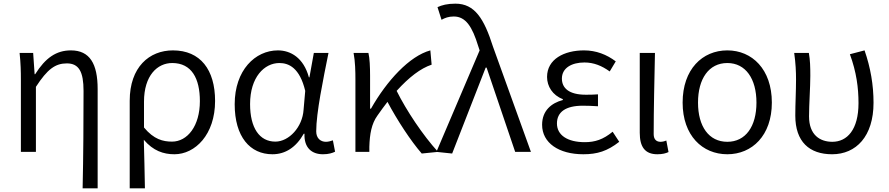

<svg xmlns="http://www.w3.org/2000/svg" viewBox="-20 -829 4850 1048"><path d="M431 199H513V-343C513 -481 470 -554 367 -554C287 -554 228 -513 172 -424H169L161 -540H87C93 -484 94 -438 94 -395V0H176V-355C239 -452 282 -483 345 -483C411 -483 436 -437 436 -333C436 -172 435 22 431 199Z M688 199H771C769 101 768 33 765 -66C816 -6 872 13 932 13C1045 13 1154 -94 1154 -278C1154 -448 1074 -554 924 -554C795 -554 688 -463 688 -279ZM919 -56C870 -56 820 -68 766 -133V-274C766 -417 839 -485 920 -485C1026 -485 1071 -401 1071 -277C1071 -141 1003 -56 919 -56Z M1467 13C1538 13 1596 -25 1638 -99H1642C1639 -23 1681 13 1743 13C1774 13 1795 6 1809 -1L1797 -63C1786 -59 1772 -55 1759 -55C1729 -55 1706 -75 1706 -112C1706 -213 1744 -396 1773 -540H1693L1669 -407H1666C1637 -514 1566 -554 1497 -554C1373 -554 1261 -446 1261 -260C1261 -82 1345 13 1467 13ZM1483 -56C1396 -56 1345 -131 1345 -261C1345 -408 1423 -485 1505 -485C1556 -485 1616 -459 1646 -333L1637 -230C1631 -135 1557 -56 1483 -56Z M2282 9 2371 0C2288 -91 2198 -226 2145 -333C2213 -408 2276 -456 2336 -476L2329 -554C2215 -523 2091 -388 2005 -236H2000V-415C2000 -462 1998 -512 1991 -540H1910C1919 -493 1920 -438 1920 -395V0H1996V-28C1998 -97 2008 -154 2040 -198C2059 -225 2077 -250 2095 -273C2148 -173 2222 -60 2282 9Z M2448 9 2631 -460H2636L2792 0H2878L2671 -574C2622 -728 2571 -809 2466 -809C2421 -809 2392 -801 2368 -790L2390 -721C2408 -731 2428 -739 2457 -739C2522 -739 2558 -683 2590 -578L2598 -554L2362 0Z M3164 13C3240 13 3295 -4 3360 -55L3324 -110C3272 -67 3227 -53 3172 -53C3078 -53 3020 -91 3020 -155C3020 -218 3068 -252 3161 -252C3188 -252 3212 -251 3244 -249V-314C3217 -312 3199 -312 3177 -312C3086 -312 3047 -348 3047 -400C3047 -459 3102 -488 3170 -488C3221 -488 3265 -470 3308 -439L3341 -494C3292 -531 3234 -554 3168 -554C3059 -554 2966 -506 2966 -409C2966 -358 2996 -309 3052 -288V-283C2991 -267 2939 -226 2939 -148C2939 -49 3030 13 3164 13Z M3568 13C3596 13 3614 8 3629 1L3617 -62C3605 -57 3595 -55 3585 -55C3563 -55 3548 -68 3548 -97C3548 -234 3552 -391 3555 -540H3472V-104C3472 -28 3500 13 3568 13Z M3950 13C4085 13 4193 -89 4193 -269C4193 -451 4085 -554 3950 -554C3814 -554 3706 -451 3706 -269C3706 -89 3814 13 3950 13ZM3950 -55C3849 -55 3790 -139 3790 -269C3790 -399 3849 -485 3950 -485C4050 -485 4109 -399 4109 -269C4109 -139 4050 -55 3950 -55Z M4522 13C4653 13 4748 -85 4748 -268C4748 -365 4732 -459 4699 -554L4619 -533C4655 -435 4666 -349 4666 -266C4666 -121 4604 -55 4523 -55C4456 -55 4396 -92 4396 -194C4396 -260 4403 -352 4403 -415C4403 -462 4402 -502 4395 -540H4315C4323 -484 4325 -438 4325 -395C4325 -329 4321 -264 4321 -198C4321 -55 4398 13 4522 13Z"/></svg>

Font: Noto Sans CJK HK DemiLight
Style: Regular
Weight: 350
Designer: Ryoko NISHIZUKA 西塚涼子 (kana, bopomofo & ideographs); Paul D. Hunt (Latin, Greek & Cyrillic); Sandoll Communications 산돌커뮤니
Foundry: Adobe
Version: Version 2.004;hotconv 1.0.118;makeotfexe 2.5.65603